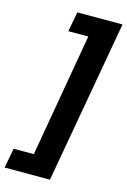

<svg xmlns="http://www.w3.org/2000/svg" viewBox="-215 -786 687 1039"><g transform="rotate(15 129.0 -266.5)"><path d="M-79 190 -58 79H55L175 -612H63L84 -723H337L175 190Z"/></g></svg>

Font: Anybody UltraCondensed Black
Style: Italic
Weight: 900
Width: 1
Italic angle: -10°
Designer: Tyler Finck
Foundry: Etcetera Type Company
Version: Version 1.010; ttfautohint (v1.8.3) -l 8 -r 50 -G 200 -x 14 